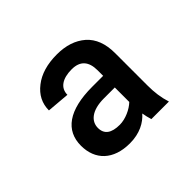

<svg xmlns="http://www.w3.org/2000/svg" viewBox="-99 -851 642 642"><g transform="rotate(-45 222.5 -529.5)"><path d="M381.8 -344.7C372.6 -373.5 369.1 -401.4 369.1 -433.1V-586.4C369.1 -630.9 356.4 -664.6 330.6 -687.5C304.7 -710 270.5 -721.2 228 -721.2C182.6 -721.2 146 -710.4 118.7 -689C90.8 -667.5 77.1 -640.1 77.1 -607.4L157.7 -600.6C157.7 -633.3 184.6 -650.9 228 -650.9C267.6 -650.9 287.1 -629.4 287.1 -586.9V-561H235.4C124 -561 69.3 -520 69.3 -448.2C69.3 -381.3 112.8 -337.9 190.9 -337.9C237.8 -337.9 270.5 -356.4 290.5 -379.4C292.5 -367.2 295.4 -356 298.8 -344.7ZM210.9 -405.8C171.4 -405.8 151.4 -420.4 151.4 -450.2C151.4 -481 177.7 -505.9 235.8 -505.9H287.1V-437.5C269.5 -420.4 238.3 -405.8 210.9 -405.8Z"/></g></svg>

Font: Vazirmatn Medium
Style: Regular
Weight: 500
Designer: Saber Rastikerdar
Foundry: Saber Rastikerdar
Version: Version 33.003